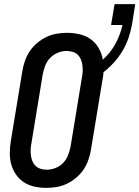

<svg xmlns="http://www.w3.org/2000/svg" viewBox="-20 -902 675 930"><path d="M205 8Q176 8 147.5 2Q119 -4 96 -19Q73 -34 57.5 -56.5Q42 -79 34.5 -106Q27 -133 27.5 -162.5Q28 -192 33 -222L88 -556Q92 -581 100.5 -606Q109 -631 123.5 -653Q138 -675 159 -693Q180 -711 204 -722.5Q228 -734 253.5 -738.5Q279 -743 304 -743Q335 -743 365.5 -736Q396 -729 419.5 -712Q443 -695 458 -669Q473 -643 478 -613Q497 -630 512.5 -649.5Q528 -669 539.5 -690.5Q551 -712 559.5 -734.5Q568 -757 573 -780V-781H518L535 -882H635L619 -781Q613 -749 602 -717Q591 -685 573.5 -655.5Q556 -626 532.5 -600Q509 -574 481 -552Q481 -542 479.5 -532.5Q478 -523 476 -513L421 -179Q417 -154 408.5 -129Q400 -104 385.5 -82Q371 -60 350 -42Q329 -24 305 -12.5Q281 -1 255.5 3.5Q230 8 205 8ZM207 -80Q228 -80 249.5 -88.5Q271 -97 286.5 -113.5Q302 -130 310 -151Q318 -172 322 -193L377 -528Q380 -543 380.5 -558Q381 -573 379 -587.5Q377 -602 371.5 -615Q366 -628 356 -637.5Q346 -647 331.5 -651Q317 -655 302 -655Q281 -655 260 -646.5Q239 -638 223 -621.5Q207 -605 199 -584Q191 -563 187 -542L132 -207Q129 -192 128.5 -177Q128 -162 130 -147.5Q132 -133 137.5 -120Q143 -107 153.5 -97.5Q164 -88 178 -84Q192 -80 207 -80Z"/></svg>

Font: Iosevka SS04 Semibold Oblique
Style: Regular
Weight: 600
Italic angle: -9°
Monospace: yes
Designer: Belleve Invis
Foundry: Belleve Invis
Version: Version 19.0.0; ttfautohint (v1.8.4)